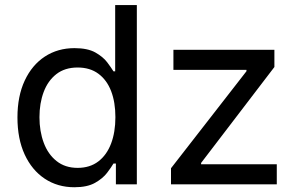

<svg xmlns="http://www.w3.org/2000/svg" viewBox="-20 -748 1205 779"><path d="M281.7 11.7Q213.9 11.7 161.6 -22.9Q109.4 -57.6 80.1 -121.1Q50.8 -184.6 50.8 -271.5Q50.8 -357.9 80.3 -421.1Q109.9 -484.4 162.1 -518.6Q214.4 -552.7 282.2 -552.7Q335.4 -552.7 366.7 -535.2Q397.9 -517.6 414.8 -495.4Q431.6 -473.1 440.4 -458.5H447.3V-727.5H535.2V0H450.2V-84.5H440.4Q431.6 -69.3 414.3 -46.6Q397 -23.9 365.5 -6.1Q334 11.7 281.7 11.7ZM294.9 -66.9Q344.7 -66.9 378.9 -93Q413.1 -119.1 430.7 -165.5Q448.2 -211.9 448.2 -272.5Q448.2 -333 430.9 -378.2Q413.6 -423.3 379.4 -448.7Q345.2 -474.1 294.9 -474.1Q243.2 -474.1 208.7 -447.3Q174.3 -420.4 157.2 -374.8Q140.1 -329.1 140.1 -272.5Q140.1 -215.3 157.5 -168.7Q174.8 -122.1 209.5 -94.5Q244.1 -66.9 294.9 -66.9ZM673.8 0V-65.4L980 -459V-464.4H683.6V-545.9H1093.3V-476.1L795.9 -86.9V-81.5H1103V0Z"/></svg>

Font: Inter Variable LoSnoCo
Style: Regular
Weight: 400
Designer: Rasmus Andersson
Foundry: rsms
Version: Version 4.000;git-a52131595; featfreeze: case,dlig,ss01,ss02